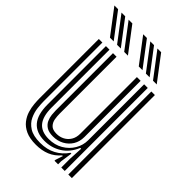

<svg xmlns="http://www.w3.org/2000/svg" viewBox="-249 -874 981 981"><g transform="rotate(45 241.0 -383.5)"><path d="M200.1 9.7Q155 9.7 126.1 -3.6Q97.3 -17 80.8 -38.4Q64.3 -59.8 56.8 -84.5Q49.4 -109.1 47.5 -132.2Q45.6 -155.4 45.6 -171.6V-600H71.3V-176.5Q71.3 -157 74.3 -129.4Q77.4 -101.8 89.9 -75.1Q102.4 -48.3 130.4 -30.4Q158.5 -12.6 208.4 -12.6Q257.4 -12.6 294 -32Q330.6 -51.4 354.6 -86.7H360.6L351.2 -21.9V0H325.4L325.2 -5.7L338.7 -47.2H333.8Q308.6 -17.7 275.6 -4Q242.5 9.7 200.1 9.7ZM425 0V-600H450.7V0ZM231.6 -82Q201 -82 184 -93.2Q166.9 -104.4 159.3 -121.3Q151.7 -138.2 149.8 -155.8Q148 -173.4 148 -186.2V-600H173.8V-187.6Q173.8 -171.3 176.9 -151.9Q180 -132.4 193.1 -118.4Q206.1 -104.4 235.5 -104.4Q258.1 -104.4 277.5 -114.4Q297 -124.5 308.9 -143.8Q320.8 -163.1 320.8 -190.7V-600H347.7V-193.3Q347.7 -160.2 332.2 -135.1Q316.6 -110 290.3 -96Q264.1 -82 231.6 -82ZM215.9 -35.2Q157.1 -35.7 127.1 -70.5Q97 -105.4 97 -178.1V-600H122.7V-181.3Q122.7 -118.5 147.7 -88Q172.8 -57.4 225.4 -57.4Q269.3 -57.4 302.6 -77Q335.8 -96.5 354.4 -128.1Q373 -159.6 373 -195.5V-600H399.2V0H374.3V-63.6L378.3 -139.5H372.2Q350 -86.9 308.3 -60.9Q266.6 -34.8 215.9 -35.2ZM183.9 -645 83.6 -777.4H110.5L210.9 -645ZM81 -645 -19.3 -777.4H7.6L108 -645ZM132.5 -645 32.1 -777.4H59L159.4 -645ZM392.1 -645 291.7 -777.4H318.6L419 -645ZM289.2 -645 188.8 -777.4H215.7L316.1 -645ZM340.6 -645 240.3 -777.4H267.2L367.6 -645Z"/></g></svg>

Font: Big Shoulders Inline Text SC Thin
Style: Regular
Weight: 100
Designer: Patric King
Foundry: XO Type Co
Version: Version 2.002